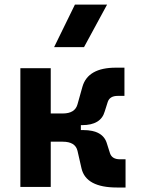

<svg xmlns="http://www.w3.org/2000/svg" viewBox="-20 -815 626 837"><path d="M68.8 0V-517.6H201.2V-320.3H253.4Q307.1 -320.3 317.9 -360.4L339.4 -437Q363.3 -520 484.9 -520H522.5V-397H493.2Q458.5 -397 449.7 -370.6L436.5 -329.1Q419.9 -269.5 337.9 -269.5H332.5V-248H342.8Q429.7 -248 446.3 -188.5L459.5 -147Q468.3 -120.6 502.9 -120.6H527.3V2.4H489.7Q355 2.4 335.4 -80.6L317.9 -157.2Q308.6 -197.3 253.4 -197.3H201.2V0ZM215.8 -609.4 306.6 -794.9H446.8L346.2 -609.4Z"/></svg>

Font: Cascadia Code NF
Style: Bold
Weight: 700
Monospace: yes
Designer: Aaron Bell
Foundry: Saja Typeworks
Version: Version 2404.023; ttfautohint (v1.8.4)